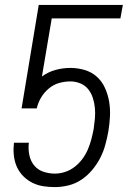

<svg xmlns="http://www.w3.org/2000/svg" viewBox="-20 -755 540 783"><path d="M204 8Q180 8 157 4.5Q134 1 113.5 -9Q93 -19 77 -34.5Q61 -50 51 -70Q41 -90 37.5 -113.5Q34 -137 36 -160L37 -173H98L97 -166Q95 -142 100.5 -119Q106 -96 120.5 -79Q135 -62 157.5 -54.5Q180 -47 204 -47Q225 -47 246 -54Q267 -61 285 -75Q303 -89 316.5 -107.5Q330 -126 338.5 -146Q347 -166 352.5 -187Q358 -208 362 -229Q365 -250 367 -271.5Q369 -293 367 -314.5Q365 -336 358.5 -356Q352 -376 339.5 -391.5Q327 -407 307.5 -415Q288 -423 267 -423Q244 -423 221 -416.5Q198 -410 179 -394Q160 -378 147.5 -357Q135 -336 130 -313H68L138 -735H481L471 -680H191L151 -443Q177 -462 207 -470Q237 -478 267 -478Q297 -478 325.5 -469.5Q354 -461 375 -442Q396 -423 408 -396.5Q420 -370 425 -341Q430 -312 428.5 -281Q427 -250 422 -220Q417 -192 409.5 -164.5Q402 -137 389 -111.5Q376 -86 356.5 -62.5Q337 -39 312.5 -22.5Q288 -6 259.5 1Q231 8 204 8Z"/></svg>

Font: Iosevka Curly Light Oblique
Style: Regular
Weight: 300
Italic angle: -9°
Monospace: yes
Designer: Belleve Invis
Foundry: Belleve Invis
Version: Version 11.1.0; ttfautohint (v1.8.3)